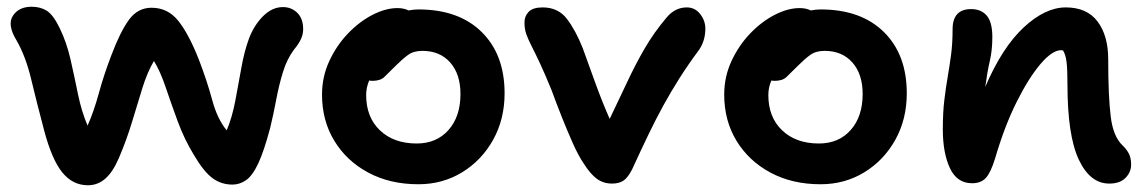

<svg xmlns="http://www.w3.org/2000/svg" viewBox="-20 -535 3405 570"><path d="M241 15Q196 15 165 -23Q134 -61 111 -148Q89 -231 72.5 -300Q56 -369 28 -417Q1 -462 18.5 -488.5Q36 -515 74 -515Q100 -515 119 -503Q138 -491 157 -452Q178 -409 189.5 -358Q201 -307 211.5 -255.5Q222 -204 240 -162Q259 -205 273.5 -258.5Q288 -312 311 -372Q337 -441 363 -476.5Q389 -512 430 -512Q478 -512 509 -473.5Q540 -435 570 -359Q595 -294 610 -238Q625 -182 653 -148Q669 -186 678.5 -235.5Q688 -285 696.5 -333.5Q705 -382 719 -420Q734 -460 761 -487Q788 -514 820 -514Q845 -514 862.5 -497Q880 -480 880 -448Q880 -432 872.5 -417Q865 -402 853 -388Q832 -360 820 -321Q808 -282 800 -239Q792 -196 782 -155Q764 -87 747 -50.5Q730 -14 711 -0.5Q692 13 670 13Q637 13 611 -6Q585 -25 555 -76Q527 -122 507.5 -175Q488 -228 472 -275.5Q456 -323 437 -354Q417 -320 402.5 -273Q388 -226 372 -173Q356 -120 333 -66Q315 -24 292.5 -4.5Q270 15 241 15Z M1222 12Q1138 12 1073.5 -22.5Q1009 -57 972.5 -117Q936 -177 936 -254Q936 -307 957.5 -353.5Q979 -400 1013 -435.5Q1047 -471 1086 -491Q1125 -511 1160 -511Q1179 -511 1193 -504Q1208 -507 1222 -507Q1342 -507 1410 -440Q1478 -373 1478 -258Q1478 -181 1444 -120Q1410 -59 1352 -23.5Q1294 12 1222 12ZM1067 -253Q1067 -187 1108 -148Q1149 -109 1217 -109Q1276 -109 1311.5 -149Q1347 -189 1347 -256Q1347 -315 1316.5 -349.5Q1286 -384 1234 -384Q1208 -384 1191.5 -372Q1175 -360 1155 -340Q1133 -318 1121 -306.5Q1109 -295 1086 -295Q1081 -295 1076 -296Q1067 -275 1067 -253Z M1797 10Q1771 10 1751.5 -4.5Q1732 -19 1712 -51Q1697 -73 1680.5 -110Q1664 -147 1647.5 -188.5Q1631 -230 1618 -266Q1598 -315 1583.5 -346Q1569 -377 1558.5 -397.5Q1548 -418 1542.5 -433.5Q1537 -449 1537 -468Q1537 -487 1549.5 -500Q1562 -513 1591 -513Q1637 -513 1663 -479Q1689 -445 1710 -392Q1728 -342 1748 -287Q1768 -232 1790 -182Q1818 -240 1842 -291.5Q1866 -343 1893.5 -390.5Q1921 -438 1959 -483Q1984 -513 2019 -513Q2043 -513 2058.5 -493.5Q2074 -474 2074 -450Q2074 -415 2056 -388Q2022 -342 1997 -302.5Q1972 -263 1950 -223Q1928 -183 1906 -137.5Q1884 -92 1857 -33Q1845 -9 1832 0.5Q1819 10 1797 10Z M2416 12Q2332 12 2267.5 -22.5Q2203 -57 2166.5 -117Q2130 -177 2130 -254Q2130 -307 2151.5 -353.5Q2173 -400 2207 -435.5Q2241 -471 2280 -491Q2319 -511 2354 -511Q2373 -511 2387 -504Q2402 -507 2416 -507Q2536 -507 2604 -440Q2672 -373 2672 -258Q2672 -181 2638 -120Q2604 -59 2546 -23.5Q2488 12 2416 12ZM2261 -253Q2261 -187 2302 -148Q2343 -109 2411 -109Q2470 -109 2505.5 -149Q2541 -189 2541 -256Q2541 -315 2510.5 -349.5Q2480 -384 2428 -384Q2402 -384 2385.5 -372Q2369 -360 2349 -340Q2327 -318 2315 -306.5Q2303 -295 2280 -295Q2275 -295 2270 -296Q2261 -275 2261 -253Z M3273 10Q3216 10 3182.5 -61.5Q3149 -133 3149 -285Q3149 -327 3146.5 -349.5Q3144 -372 3136 -385Q3134 -386 3130 -386Q3104 -386 3069 -345Q3034 -304 2998 -232Q2962 -160 2934 -64Q2921 -22 2906.5 -6.5Q2892 9 2866 9Q2821 9 2800 -36Q2779 -81 2779 -151Q2779 -201 2783.5 -238Q2788 -275 2793.5 -307Q2799 -339 2803.5 -372.5Q2808 -406 2808 -448Q2808 -508 2863 -508Q2893 -508 2909.5 -488.5Q2926 -469 2926 -425Q2926 -386 2918.5 -354Q2911 -322 2905 -277Q2955 -394 3019 -453.5Q3083 -513 3144 -513Q3207 -513 3238.5 -471Q3270 -429 3270 -359Q3270 -249 3277.5 -188.5Q3285 -128 3314 -102Q3326 -90 3332 -77.5Q3338 -65 3338 -46Q3338 -24 3321.5 -7Q3305 10 3273 10Z"/></svg>

Font: Shantell Sans Normal
Style: Regular
Weight: 600
Designer: Stephen Nixon, Anya Danilova, Shantell Martin
Foundry: Arrow Type
Version: Version 1.009;[a7da0bfa3]